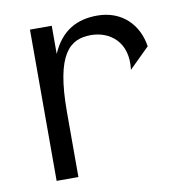

<svg xmlns="http://www.w3.org/2000/svg" viewBox="-64 -566 582 625"><g transform="rotate(-10 227.5 -253.5)"><path d="M74 0H146V-215C146 -407 196 -448 266 -448C327 -448 387 -406 375 -314L442 -380C431 -453 379 -507 297 -507C232 -507 178 -481 146 -407V-500H74Z"/></g></svg>

Font: Absans
Style: Regular
Weight: 400
Designer: Valerio Monopoli
Version: Version 1.200;Glyphs 3.2 (3217)